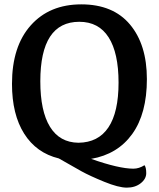

<svg xmlns="http://www.w3.org/2000/svg" viewBox="-20 -720 729 881"><path d="M592 54Q618 54 643 38Q651 48 651 74.5Q651 101 625.5 121Q600 141 562 141Q524 141 458 114Q392 87 354 66Q316 45 250 7Q147 -18 91 -106.5Q35 -195 35 -335Q35 -507 121 -603.5Q207 -700 353 -700Q499 -700 576.5 -607.5Q654 -515 654 -357Q654 -199 587 -105.5Q520 -12 398 9Q526 54 592 54ZM165 -347Q165 -210 209.5 -138Q254 -66 340 -65Q431 -66 477.5 -135.5Q524 -205 524 -341Q524 -477 478.5 -548.5Q433 -620 344 -620Q165 -620 165 -347Z"/></svg>

Font: Karma
Style: Bold
Weight: 700
Designer: Joana Correia
Foundry: Indian Type Foundry
Version: Version 1.202;PS 1.0;hotconv 1.0.78;makeotf.lib2.5.61930; tt